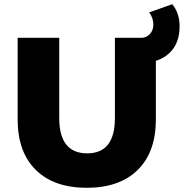

<svg xmlns="http://www.w3.org/2000/svg" viewBox="-20 -880 875 914"><path d="M64 -312V-700H262V-318Q262 -150 395 -150Q527 -150 527 -318V-700H722V-312Q722 -156 635.5 -71Q549 14 393 14Q237 14 150.5 -71Q64 -156 64 -312ZM619 -700H653Q677 -700 693.5 -718Q710 -736 710 -763Q710 -779 704.5 -794.5Q699 -810 690 -821L800 -860Q835 -817 835 -755Q835 -672 785 -626Q735 -580 646 -580H619Z"/></svg>

Font: Idrija
Style: Regular
Weight: 800
Designer: Julieta Ulanovsky
Foundry: Julieta Ulanovsky
Version: Version 7.200